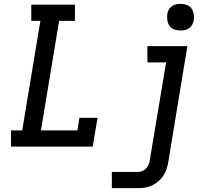

<svg xmlns="http://www.w3.org/2000/svg" viewBox="-20 -759 1090 994"><path d="M37 0V-84H95L189 -651H142V-735H368V-651H286L192 -84H381L391 -149H485L460 0ZM559 215V131H695Q706 131 718 126Q730 121 738 111.5Q746 102 750.5 90.5Q755 79 756 67L840 -436H743V-520H950L851 81Q848 99 842 117Q836 135 825.5 151Q815 167 799.5 180Q784 193 767 201Q750 209 731.5 212Q713 215 695 215ZM915 -601Q898 -601 882.5 -606.5Q867 -612 858 -624.5Q849 -637 846.5 -653.5Q844 -670 846 -687Q848 -698 854 -709Q860 -720 870 -727Q880 -734 891.5 -736.5Q903 -739 915 -739Q931 -739 946.5 -733.5Q962 -728 971 -715.5Q980 -703 983 -686.5Q986 -670 983 -653Q981 -642 975 -631Q969 -620 959 -613Q949 -606 937.5 -603.5Q926 -601 915 -601Z"/></svg>

Font: Iosevka Etoile Medium Oblique
Style: Regular
Weight: 500
Italic angle: -9°
Designer: Belleve Invis
Foundry: Belleve Invis
Version: Version 15.5.2; ttfautohint (v1.8.4)